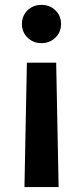

<svg xmlns="http://www.w3.org/2000/svg" viewBox="-20 -567 334 774"><path d="M78.6 187 88.4 -314.5H206.5L216.3 187ZM147 -393.1Q113.8 -393.1 91.1 -415.3Q68.4 -437.5 68.4 -470.2Q68.4 -503.4 91.1 -525.4Q113.8 -547.4 147 -547.4Q180.7 -547.4 203.4 -525.4Q226.1 -503.4 226.1 -470.2Q226.1 -437.5 203.4 -415.3Q180.7 -393.1 147 -393.1Z"/></svg>

Font: Inter 20pt SemiBold
Style: Regular
Weight: 600
Version: Version 4.001;git-66647c0bb